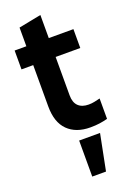

<svg xmlns="http://www.w3.org/2000/svg" viewBox="-175 -728 726 1062"><g transform="rotate(-20 188.5 -197.0)"><path d="M258 13Q174 13 126 -34.5Q78 -82 78 -176V-640L210 -666V-193Q210 -151 231.5 -130Q253 -109 292 -109Q311 -109 327 -112.5Q343 -116 360 -120V0Q337 6 313 9.5Q289 13 258 13ZM9 -419V-530H355V-419ZM174 272V60H297L255 272Z"/></g></svg>

Font: Radio Canada Big SemiBold
Style: Regular
Weight: 600
Designer: Étienne Aubert Bonn
Foundry: Coppers and Brasses
Version: Version 1.001